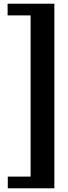

<svg xmlns="http://www.w3.org/2000/svg" viewBox="-20 -830 364 1035"><path d="M22 185V122H145V-747H21V-810H273V185Z"/></svg>

Font: Oswald
Style: Bold
Weight: 700
Designer: Vernon Adams
Foundry: Vernon Adams
Version: Version 4.103;gftools[0.9.33.dev8+g029e19f]